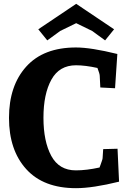

<svg xmlns="http://www.w3.org/2000/svg" viewBox="-20 -968 677 1003"><path d="M377 15Q207 15 117 -84.5Q27 -184 27 -352Q27 -520 117 -620Q207 -720 377 -720Q455 -720 593 -686L581 -507L504 -511L501 -572Q501 -582 489 -613Q425 -627 377 -627Q290 -627 248.5 -552Q207 -477 207 -353Q207 -229 248 -153.5Q289 -78 376 -78Q432 -78 500 -93Q501 -95 505 -106.5Q509 -118 512.5 -128Q516 -138 516 -142L519 -189L594 -191L602 -19Q464 15 377 15ZM378 -948 576 -815 529 -757 462 -806 378 -847 294 -806 227 -757 180 -815Z"/></svg>

Font: Andada SC
Style: Bold
Weight: 700
Designer: Carolina Giovagnoli
Foundry: Carolina Giovagnoli
Version: Version 1.003